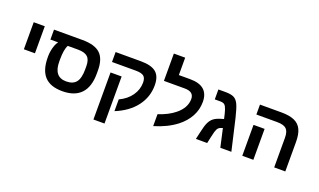

<svg xmlns="http://www.w3.org/2000/svg" viewBox="-95 -1386 3570 2148"><g transform="rotate(20 1690.0 -312.5)"><path d="M216.8 -606V-284.2H85V-606Z M366.7 -306.2Q366.7 -338.4 373.3 -373.3Q379.9 -408.2 391.6 -438.7Q403.3 -469.2 418.9 -487.8H326.7V-606H665.5Q812.5 -606 878.7 -543.9Q944.8 -481.9 944.8 -344.2V-305.2Q944.8 -149.4 869.6 -69.8Q794.4 9.8 647.9 9.8Q504.4 9.8 435.5 -65.2Q366.7 -140.1 366.7 -291ZM533.7 -487.8Q503.9 -436 503.9 -314V-292Q503.9 -107.9 650.9 -107.9Q732.9 -107.9 769.8 -155.3Q806.6 -202.6 806.6 -309.1V-345.2Q806.6 -421.4 771.2 -454.6Q735.8 -487.8 655.8 -487.8Z M1599.1 -404.8Q1599.1 -265.6 1515.1 -155Q1431.2 -44.4 1273.9 20V-120.1Q1365.7 -163.1 1415.8 -234.6Q1465.8 -306.2 1465.8 -389.2Q1465.8 -443.8 1438.5 -465.8Q1411.1 -487.8 1342.8 -487.8H1060.1V-606H1361.8Q1485.8 -606 1542.5 -558.8Q1599.1 -511.7 1599.1 -404.8ZM1216.8 -372.1V188H1085V-372.1Z M1738.3 -112.8Q1857.4 -151.9 1930.7 -211.4Q2035.2 -294.9 2035.2 -400.9Q2035.2 -487.8 1926.3 -487.8H1678.2V-813H1813V-606H1948.2Q2168 -606 2168 -414.1Q2168 -322.3 2124.8 -242.4Q2081.5 -162.6 2001.5 -100.1Q1896 -18.1 1738.3 28.8Z M2367.7 -606Q2432.6 -606 2467 -589.6Q2501.5 -573.2 2523.4 -529.3Q2545.9 -484.4 2572.8 -372.1L2658.7 0H2527.3L2478.5 -217.8Q2442.9 -208.5 2428.2 -192.9Q2413.6 -177.2 2403.3 -143.6Q2398.9 -130.4 2387.2 -76.7L2370.6 0H2236.3L2256.3 -87.9Q2273.9 -169.4 2292 -206.5Q2310.1 -244.6 2338.6 -267.3Q2367.2 -290 2417.5 -305.2L2456.5 -316.9Q2449.7 -349.6 2442.9 -375.5Q2436 -401.4 2430.2 -419.9Q2418 -457.5 2401.9 -472.7Q2385.7 -487.8 2349.6 -487.8H2283.7V-606Z M3300.8 -351.1V0H3168.5V-352.1Q3168.5 -426.8 3136.7 -457.3Q3105 -487.8 3026.4 -487.8H2778.8V-606H3034.7Q3130.9 -606 3189.2 -580.1Q3247.6 -554.2 3274.2 -498.3Q3300.8 -442.4 3300.8 -351.1ZM2920.4 -368.2V0H2788.6V-368.2Z"/></g></svg>

Font: Arimo
Style: Bold
Weight: 700
Designer: Steve Matteson
Foundry: Monotype Imaging Inc.
Version: Version 1.33